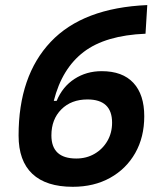

<svg xmlns="http://www.w3.org/2000/svg" viewBox="-20 -716 626 746"><path d="M262.7 9.8Q159.2 9.8 105.7 -40.5Q52.2 -90.8 52.2 -189.5Q52.2 -421.4 177.2 -553.5Q302.2 -685.5 552.2 -696.3L545.4 -585Q389.6 -578.6 305.2 -514.2Q220.7 -449.7 189 -324.2H200.2Q223.1 -379.4 269.5 -409.4Q315.9 -439.5 375 -439.5Q456.1 -439.5 498.3 -394Q540.5 -348.6 540.5 -264.2Q540.5 -183.1 505.4 -121.3Q470.2 -59.6 407.7 -24.9Q345.2 9.8 262.7 9.8ZM276.4 -100.1Q315.9 -100.1 347.4 -118.4Q378.9 -136.7 397.2 -168.2Q415.5 -199.7 415.5 -239.3Q415.5 -329.6 319.8 -329.6Q256.8 -329.6 218.3 -291Q179.7 -252.4 179.7 -189.9Q179.7 -100.1 276.4 -100.1Z"/></svg>

Font: CaskaydiaCove NFP SemiBold
Style: Italic
Weight: 600
Italic angle: -10°
Designer: Aaron Bell
Foundry: Saja Typeworks
Version: Version 2111.001; VTT 6.35;Nerd Fonts 3.1.1